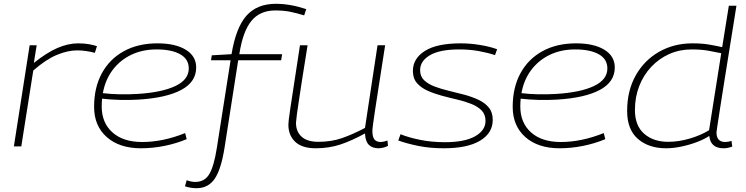

<svg xmlns="http://www.w3.org/2000/svg" viewBox="-20 -770 3925 1010"><path d="M173 -532 158 -439Q227 -494 283 -518Q339 -542 392 -542Q422 -542 448 -537.5Q474 -533 490 -527L479 -492Q458 -498 433.5 -501.5Q409 -505 386 -505Q336 -505 278.5 -481Q221 -457 155 -399L92 0H53L136 -532Z M962 -38Q907 -15 845 -2.5Q783 10 722 10Q608 10 541.5 -49Q475 -108 475 -208Q475 -310 516 -385Q557 -460 632 -501Q707 -542 808 -542Q902 -542 957 -508.5Q1012 -475 1012 -415Q1012 -339 933.5 -297Q855 -255 708 -246Q659 -243 609 -244.5Q559 -246 517 -251Q515 -231 515 -210Q515 -124 571.5 -73.5Q628 -23 728 -23Q837 -23 954 -70ZM803 -510Q730 -510 671 -482Q612 -454 573 -402.5Q534 -351 521 -280Q562 -275 609.5 -274Q657 -273 705 -276Q832 -284 902.5 -317.5Q973 -351 973 -410Q973 -459 928 -484.5Q883 -510 803 -510Z M1014 220Q983 220 953 210L962 178Q986 187 1007 187Q1057 187 1081.5 145Q1106 103 1121 6L1193 -453H1090L1094 -479L1198 -485Q1221 -625 1276.5 -687.5Q1332 -750 1431 -750Q1507 -750 1591 -722L1580 -689Q1541 -701 1507 -708Q1473 -715 1428 -715Q1347 -715 1302 -659.5Q1257 -604 1239 -485H1464L1459 -453H1233L1162 2Q1144 119 1110 169.5Q1076 220 1014 220Z M1641 10Q1569 10 1533 -24Q1497 -58 1497 -114Q1497 -122 1499 -140.5Q1501 -159 1507.5 -201.5Q1514 -244 1526 -323Q1538 -402 1558 -532H1598Q1580 -422 1569 -350Q1558 -278 1551.5 -235Q1545 -192 1542 -170Q1539 -148 1538.5 -138.5Q1538 -129 1537 -124Q1537 -78 1566.5 -51Q1596 -24 1655 -24Q1722 -24 1777.5 -43Q1833 -62 1900 -97L1966 -532H2006Q1987 -408 1974 -326.5Q1961 -245 1954 -197Q1947 -149 1943.5 -125Q1940 -101 1939.5 -92.5Q1939 -84 1939 -80Q1939 -49 1950 -36Q1961 -23 1983 -23Q1988 -23 1998 -25Q2008 -27 2018 -31L2021 -3Q2009 4 1994.5 7Q1980 10 1971 10Q1939 10 1920.5 -8Q1902 -26 1900 -68Q1831 -30 1771 -10Q1711 10 1641 10Z M2075 -31 2087 -64Q2128 -47 2189 -34.5Q2250 -22 2321 -22Q2424 -22 2479 -53Q2534 -84 2534 -134Q2534 -168 2513.5 -189Q2493 -210 2459 -223.5Q2425 -237 2384 -246.5Q2343 -256 2302.5 -267Q2262 -278 2228 -293.5Q2194 -309 2173 -333.5Q2152 -358 2152 -397Q2152 -462 2215 -502Q2278 -542 2404 -542Q2453 -542 2505 -533.5Q2557 -525 2595 -511L2584 -480Q2545 -493 2497.5 -501.5Q2450 -510 2397 -510Q2293 -510 2241.5 -479.5Q2190 -449 2190 -401Q2190 -368 2211 -348Q2232 -328 2266 -315Q2300 -302 2340.5 -292.5Q2381 -283 2422 -272Q2463 -261 2497 -245Q2531 -229 2551.5 -204Q2572 -179 2572 -139Q2572 -70 2505.5 -30Q2439 10 2314 10Q2241 10 2180 -2.5Q2119 -15 2075 -31Z M3164 -38Q3109 -15 3047 -2.5Q2985 10 2924 10Q2810 10 2743.5 -49Q2677 -108 2677 -208Q2677 -310 2718 -385Q2759 -460 2834 -501Q2909 -542 3010 -542Q3104 -542 3159 -508.5Q3214 -475 3214 -415Q3214 -339 3135.5 -297Q3057 -255 2910 -246Q2861 -243 2811 -244.5Q2761 -246 2719 -251Q2717 -231 2717 -210Q2717 -124 2773.5 -73.5Q2830 -23 2930 -23Q3039 -23 3156 -70ZM3005 -510Q2932 -510 2873 -482Q2814 -454 2775 -402.5Q2736 -351 2723 -280Q2764 -275 2811.5 -274Q2859 -273 2907 -276Q3034 -284 3104.5 -317.5Q3175 -351 3175 -410Q3175 -459 3130 -484.5Q3085 -510 3005 -510Z M3786 10Q3718 10 3711 -55Q3684 -37 3645.5 -22.5Q3607 -8 3564.5 1Q3522 10 3484 10Q3393 10 3336 -39Q3279 -88 3279 -186Q3279 -293 3324 -373Q3369 -453 3447 -497.5Q3525 -542 3623 -542Q3673 -542 3710.5 -535.5Q3748 -529 3779 -522L3814 -740H3854Q3847 -696 3836.5 -630.5Q3826 -565 3814 -490.5Q3802 -416 3790.5 -343.5Q3779 -271 3769.5 -210.5Q3760 -150 3754.5 -113Q3749 -76 3749 -74Q3749 -23 3795 -23Q3812 -23 3828 -29L3832 1Q3809 10 3786 10ZM3495 -24Q3550 -24 3608 -41Q3666 -58 3710 -85L3774 -490Q3745 -496 3707.5 -503Q3670 -510 3619 -510Q3555 -510 3501 -486Q3447 -462 3406 -418.5Q3365 -375 3342.5 -317Q3320 -259 3320 -191Q3320 -109 3368.5 -66.5Q3417 -24 3495 -24Z"/></svg>

Font: Georama Extended ExtraLight
Style: Italic
Weight: 200
Width: 7
Italic angle: -9°
Designer: Jean-Baptiste Levee
Foundry: Production Type
Version: Version 1.000